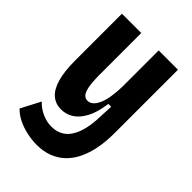

<svg xmlns="http://www.w3.org/2000/svg" viewBox="-204 -615 858 858"><g transform="rotate(45 225.0 -186.0)"><path d="M192 156Q160 156 127 148.5Q94 141 67.5 127.5Q41 114 23 95L71 3Q94 27 123 39.5Q152 52 181 52Q219 52 246 31.5Q273 11 288 -32Q303 -75 304 -141L307 -200H289Q281 -140 261.5 -103.5Q242 -67 215.5 -50Q189 -33 157 -33Q121 -33 96.5 -54.5Q72 -76 59.5 -120Q47 -164 47 -233V-528H169V-267Q169 -202 179 -173Q189 -144 213 -144Q228 -144 240 -155Q252 -166 260.5 -186Q269 -206 273.5 -234.5Q278 -263 279 -298V-528H401V-126Q401 -74 392.5 -30.5Q384 13 367.5 47.5Q351 82 326 106Q301 130 267.5 143Q234 156 192 156Z"/></g></svg>

Font: Bricolage Grotesque 24pt Condensed SemiBold
Style: Regular
Weight: 600
Width: 3
Designer: Mathieu Triay
Foundry: Atelier Triay
Version: Version 1.001;gftools[0.9.33.dev8+g029e19f]